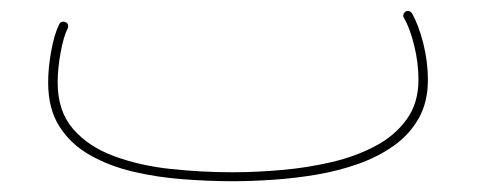

<svg xmlns="http://www.w3.org/2000/svg" viewBox="-20 -335 910 356"><path d="M69.3 -182.1Q69.3 -133.3 90.1 -100.6Q110.8 -67.9 146.5 -47.6Q182.1 -27.3 226.6 -16.8Q271 -6.3 318.8 -2.7Q366.7 1 411.6 1Q446.3 1 486.3 -1.7Q526.4 -4.4 566.9 -11.2Q607.4 -18.1 644.5 -31.2Q681.6 -44.4 710.7 -65.2Q739.7 -85.9 756.6 -116Q773.4 -146 773.4 -187Q773.4 -220.2 764.9 -254.4Q756.3 -288.6 743.7 -310.5Q741.7 -313.5 738.3 -314.5Q734.9 -315.4 731.9 -313.5Q729 -311.5 728 -308.1Q727.1 -304.7 729 -301.8Q740.2 -282.7 748 -250.5Q755.9 -218.3 755.9 -187Q755.9 -144 734.1 -113.8Q712.4 -83.5 676 -64.2Q639.6 -44.9 594.7 -34.4Q549.8 -23.9 502.2 -19.8Q454.6 -15.6 411.6 -15.6Q354 -15.6 296.6 -21.7Q239.3 -27.8 191.7 -45.4Q144 -63 115.5 -95.9Q86.9 -128.9 86.9 -182.1Q86.9 -207 92.3 -237.1Q97.7 -267.1 105.5 -282.2Q106.9 -285.6 106 -289.1Q105 -292.5 101.6 -293.9Q98.1 -295.4 94.7 -294.4Q91.3 -293.5 89.8 -290Q80.6 -271.5 75 -240.5Q69.3 -209.5 69.3 -182.1Z"/></svg>

Font: Mikhak VF
Style: Regular
Weight: 100
Designer: Amin Abedi
Version: Version 3.001